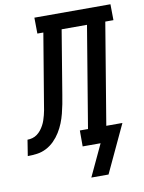

<svg xmlns="http://www.w3.org/2000/svg" viewBox="-154 -802 782 1044"><g transform="rotate(-10 237.5 -280.0)"><path d="M359 175H264L346 0H247V-88H292L385 -647H245L187 -297Q183 -271 178 -245.5Q173 -220 166.5 -194.5Q160 -169 150 -144Q140 -119 125.5 -95.5Q111 -72 91 -52Q71 -32 46.5 -19.5Q22 -7 -4 -3.5Q-30 0 -56 0L-42 -88Q-28 -88 -14 -92Q0 -96 12 -105Q24 -114 33 -125.5Q42 -137 49 -150Q56 -163 60.5 -176.5Q65 -190 68.5 -203.5Q72 -217 74.5 -230.5Q77 -244 79 -258L144 -647H111L110 -735H530L531 -647H486L393 -88H482Z"/></g></svg>

Font: Iosevka Curly Slab Semibold
Style: Italic
Weight: 600
Italic angle: -9°
Monospace: yes
Designer: Belleve Invis
Foundry: Belleve Invis
Version: Version 22.1.2; ttfautohint (v1.8.4)